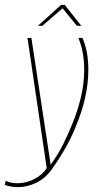

<svg xmlns="http://www.w3.org/2000/svg" viewBox="-72 -651 436 789"><path d="M2 118Q-26 118 -52 109L-49 92Q-28 102 0 102Q34 102 67.5 85.5Q101 69 120 40L41 -495H57L135 18L136 26Q168 -18 188.5 -60Q209 -102 226 -144Q247 -195 260.5 -251.5Q274 -308 274 -364Q274 -398 268.5 -431Q263 -464 250 -495H267Q280 -465 285.5 -432.5Q291 -400 291 -365Q291 -307 277.5 -248Q264 -189 242 -138Q226 -95 201 -50Q176 -5 140 46Q114 82 77 100Q40 118 2 118ZM84 -545 179 -631H194L262 -545H244L185 -617L102 -545Z"/></svg>

Font: Alumni Sans Pinstripe
Style: Italic
Weight: 400
Italic angle: -8°
Designer: Robert E. Leuschke
Foundry: Robert E. Leuschke
Version: Version 1.010; ttfautohint (v1.8.4.7-5d5b)